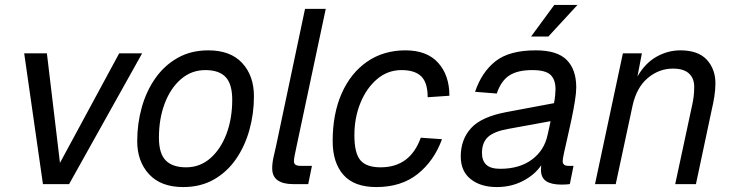

<svg xmlns="http://www.w3.org/2000/svg" viewBox="-20 -746 2976 778"><path d="M154 0 78 -530H170L223 -86L463 -530H556L260 0Z M722 12Q632 12 584 -40Q536 -92 536 -174Q536 -245 554.5 -311Q573 -377 609.5 -429Q646 -481 700 -511.5Q754 -542 824 -542Q914 -542 961.5 -490.5Q1009 -439 1009 -356Q1009 -285 990.5 -219Q972 -153 936 -101Q900 -49 846.5 -18.5Q793 12 722 12ZM734 -68Q790 -68 832 -104.5Q874 -141 897.5 -203Q921 -265 921 -342Q921 -405 894.5 -433.5Q868 -462 812 -462Q756 -462 713.5 -425.5Q671 -389 647.5 -327Q624 -265 624 -188Q624 -124 651.5 -96Q679 -68 734 -68Z M1167 0Q1127 0 1105 -15.5Q1083 -31 1083 -64Q1083 -87 1089 -112Q1095 -137 1099 -156L1216 -710H1300L1181 -150Q1177 -131 1174 -116Q1171 -101 1171 -92Q1171 -74 1197 -74H1244L1229 0Z M1505 12Q1415 12 1371.5 -37.5Q1328 -87 1328 -174Q1328 -285 1364.5 -367.5Q1401 -450 1467.5 -496Q1534 -542 1623 -542Q1710 -542 1755.5 -491.5Q1801 -441 1801 -358L1713 -352Q1713 -411 1687 -436.5Q1661 -462 1607 -462Q1551 -462 1508 -425.5Q1465 -389 1440.5 -329Q1416 -269 1416 -198Q1416 -125 1440.5 -96.5Q1465 -68 1522 -68Q1642 -68 1685 -188L1771 -182Q1739 -94 1672.5 -41Q1606 12 1505 12Z M2172 -58Q2172 -67 2173 -76Q2146 -37 2098.5 -12.5Q2051 12 1993 12Q1928 12 1887.5 -20Q1847 -52 1847 -112Q1847 -181 1889 -227Q1931 -273 2033 -292L2225 -328Q2228 -344 2229.5 -359Q2231 -374 2231 -384Q2231 -424 2210.5 -443Q2190 -462 2137 -462Q2077 -462 2043.5 -440Q2010 -418 1993 -367L1905 -374Q1932 -454 1988 -498Q2044 -542 2151 -542Q2238 -542 2276.5 -503Q2315 -464 2315 -392Q2315 -370 2309.5 -336Q2304 -302 2296 -263.5Q2288 -225 2279.5 -189Q2271 -153 2265.5 -127Q2260 -101 2260 -93Q2260 -74 2283 -74H2304L2289 0Q2275 2 2255 2Q2214 2 2193 -12Q2172 -26 2172 -58ZM1933 -126Q1933 -95 1950.5 -78.5Q1968 -62 2007 -62Q2085 -62 2135.5 -99.5Q2186 -137 2199 -200Q2201 -210 2204.5 -224.5Q2208 -239 2211 -255L2041 -224Q1983 -214 1958 -191.5Q1933 -169 1933 -126ZM2132 -598 2226 -726H2320L2202 -598Z M2391 0 2504 -530H2581L2563 -436Q2594 -490 2640 -516Q2686 -542 2737 -542Q2809 -542 2844 -504Q2879 -466 2879 -408Q2879 -383 2874.5 -354.5Q2870 -326 2865 -306L2800 0H2716L2784 -317Q2788 -334 2790.5 -353Q2793 -372 2793 -394Q2793 -429 2771.5 -448.5Q2750 -468 2707 -468Q2650 -468 2604.5 -429.5Q2559 -391 2543 -317L2475 0Z"/></svg>

Font: Geist Regular
Style: Italic
Weight: 400
Italic angle: -12°
Designer: Basement.studio, Andrés Briganti, Mateo Zaragoza
Foundry: Basement.studio, Vercel, Andrés Briganti, Guido Ferreyra, Mateo Zaragoza
Version: Version 1.500; ttfautohint (v1.8.4.7-5d5b)